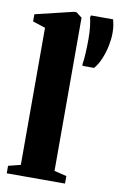

<svg xmlns="http://www.w3.org/2000/svg" viewBox="-91 -869 574 920"><g transform="rotate(10 196.0 -409.0)"><path d="M69 -51.5V-718.5L7.5 -738.5V-773.5L192.5 -818H205L233 -796.5V-51L293 -36.5V0H9.5V-36.5ZM334 -570H278.5L276 -576.5Q280 -598.5 281.8 -633.8Q283.5 -669 283.5 -702Q283.5 -737.5 280 -764.8Q276.5 -792 273 -805L275.5 -815H383.5Q386.5 -804.5 389.2 -788.5Q392 -772.5 392 -749Q392 -721.5 385.5 -688.8Q379 -656 366.2 -624.5Q353.5 -593 334 -570Z"/></g></svg>

Font: Merriweather 96pt Black
Style: Regular
Weight: 900
Version: Version 2.100